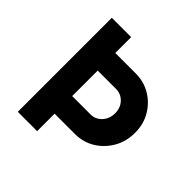

<svg xmlns="http://www.w3.org/2000/svg" viewBox="-181 -856 1011 1011"><g transform="rotate(45 325.0 -350.0)"><path d="M92 0V-700H236V-582H387Q449 -582 498.5 -552.5Q548 -523 577.5 -472.5Q607 -422 607 -359Q607 -294 577.5 -242.5Q548 -191 498.5 -160.5Q449 -130 387 -130H236V0ZM236 -261H372Q409 -261 434.5 -288.5Q460 -316 460 -357Q460 -398 434.5 -424.5Q409 -451 372 -451H236Z"/></g></svg>

Font: Lexend SemiBold
Style: Regular
Weight: 600
Designer: Bonnie Shaver-Troup, Thomas Jockin
Foundry: Lexend
Version: Version 1.005; ttfautohint (v1.8.3)